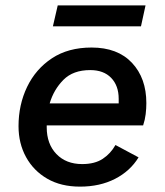

<svg xmlns="http://www.w3.org/2000/svg" viewBox="-20 -686 615 715"><path d="M278 9Q207 9 156 -20.5Q105 -50 77 -101Q49 -152 49 -216Q49 -296 81 -362.5Q113 -429 173.5 -469Q234 -509 321 -509Q418 -509 471.5 -452Q525 -395 525 -302Q525 -282 522.5 -261Q520 -240 513 -219H154Q154 -216 154 -212Q154 -150 190 -112.5Q226 -75 286 -75Q333 -75 362.5 -94.5Q392 -114 410 -146L496 -100Q465 -49 408.5 -20Q352 9 278 9ZM316 -425Q252 -425 216 -388.5Q180 -352 165 -301H422Q422 -309 422 -318Q422 -367 394 -396Q366 -425 316 -425ZM522 -666 505 -588H177L195 -666Z"/></svg>

Font: Work Sans Medium
Style: Italic
Weight: 500
Italic angle: -13°
Designer: Wei Huang
Foundry: Wei Huang
Version: Version 2.012; ttfautohint (v1.8.3)